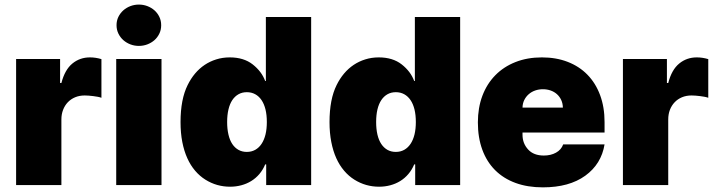

<svg xmlns="http://www.w3.org/2000/svg" viewBox="-20 -801 3100 831"><path d="M49.7 0V-545.5H240.1V-441.8H245.7Q260.7 -499.3 293.1 -525.9Q325.6 -552.6 369.3 -552.6Q394.2 -552.6 419 -545.1V-377.8Q412.3 -380.3 402.9 -382.1Q393.5 -383.9 383.3 -385.1Q373.2 -386.4 363.5 -387.1Q353.7 -387.8 346.6 -387.8Q323.9 -387.8 305.2 -380Q286.6 -372.2 273.4 -358.3Q260.3 -344.5 253 -325.5Q245.7 -306.5 245.7 -284.1V0Z M679 -545.5V0H483V-545.5ZM484.4 -691.8Q484.4 -711.6 492.4 -728Q500.4 -744.3 513.8 -756.2Q527.3 -768.1 544.7 -774.7Q562.1 -781.2 581 -781.2Q600.1 -781.2 617.5 -774.7Q634.9 -768.1 648.3 -756.4Q661.6 -744.7 669.6 -728.2Q677.6 -711.6 677.6 -691.8Q677.6 -671.9 669.6 -655.4Q661.6 -638.8 648.3 -627.1Q634.9 -615.4 617.5 -608.8Q600.1 -602.3 581 -602.3Q562.1 -602.3 544.7 -608.8Q527.3 -615.4 513.8 -627.3Q500.4 -639.2 492.4 -655.7Q484.4 -672.2 484.4 -691.8Z M792.3 -433.2Q805.8 -460.6 824.2 -482.6Q842.7 -504.6 865.8 -520.1Q888.8 -535.5 916.2 -544Q943.5 -552.6 974.4 -552.6Q1034.8 -552.6 1073.5 -522.4Q1112.6 -491.8 1127.8 -450.3H1130.7V-727.3H1326.7V0H1132.1V-89.5H1127.8Q1117.9 -65.7 1102.5 -47.6Q1087 -29.5 1067.3 -17.4Q1047.6 -5.3 1024.3 0.9Q1001.1 7.1 975.9 7.1Q917.6 7.1 869 -23.4Q844.5 -38.7 824.6 -62Q804.7 -85.2 790.7 -116.3Q776.6 -147.4 769 -186.4Q761.4 -225.5 761.4 -272.7Q761.4 -371.4 792.3 -433.2ZM1048.3 -143.5Q1068.5 -143.5 1084.7 -152.5Q1100.9 -161.6 1112 -178.3Q1123.2 -195 1129.1 -218.9Q1134.9 -242.9 1134.9 -272.7Q1134.9 -303.3 1129.1 -327.2Q1123.2 -351.2 1112 -367.7Q1100.9 -384.2 1084.7 -393.1Q1068.5 -402 1048.3 -402Q1028.1 -402 1012.3 -393.1Q996.4 -384.2 985.4 -367.7Q974.4 -351.2 968.8 -327.2Q963.1 -303.3 963.1 -272.7Q963.1 -242.5 968.8 -218.4Q974.4 -194.2 985.4 -177.7Q996.4 -161.2 1012.3 -152.3Q1028.1 -143.5 1048.3 -143.5Z M1437.1 -433.2Q1450.6 -460.6 1469.1 -482.6Q1487.6 -504.6 1510.7 -520.1Q1533.7 -535.5 1561.1 -544Q1588.4 -552.6 1619.3 -552.6Q1679.7 -552.6 1718.4 -522.4Q1757.5 -491.8 1772.7 -450.3H1775.6V-727.3H1971.6V0H1777V-89.5H1772.7Q1762.8 -65.7 1747.3 -47.6Q1731.9 -29.5 1712.2 -17.4Q1692.5 -5.3 1669.2 0.9Q1646 7.1 1620.7 7.1Q1562.5 7.1 1513.8 -23.4Q1489.3 -38.7 1469.5 -62Q1449.6 -85.2 1435.5 -116.3Q1421.5 -147.4 1413.9 -186.4Q1406.2 -225.5 1406.2 -272.7Q1406.2 -371.4 1437.1 -433.2ZM1693.2 -143.5Q1713.4 -143.5 1729.6 -152.5Q1745.7 -161.6 1756.9 -178.3Q1768.1 -195 1774 -218.9Q1779.8 -242.9 1779.8 -272.7Q1779.8 -303.3 1774 -327.2Q1768.1 -351.2 1756.9 -367.7Q1745.7 -384.2 1729.6 -393.1Q1713.4 -402 1693.2 -402Q1672.9 -402 1657.1 -393.1Q1641.3 -384.2 1630.3 -367.7Q1619.3 -351.2 1613.6 -327.2Q1608 -303.3 1608 -272.7Q1608 -242.5 1613.6 -218.4Q1619.3 -194.2 1630.3 -177.7Q1641.3 -161.2 1657.1 -152.3Q1672.9 -143.5 1693.2 -143.5Z M2048.3 -271.3Q2048.3 -334.5 2067.8 -386.4Q2087.4 -438.2 2123.6 -475.1Q2159.8 -512.1 2210.9 -532.3Q2262.1 -552.6 2325.3 -552.6Q2387.1 -552.6 2437.1 -533.2Q2487.2 -513.8 2522.5 -477.6Q2557.9 -441.4 2577.2 -389.6Q2596.6 -337.7 2596.6 -272.7V-227.3H2241.5V-218.8Q2241.5 -198.5 2247.7 -182.7Q2253.9 -166.9 2266 -153.8Q2289.8 -127.8 2333.8 -127.8Q2364 -127.8 2386.5 -140.3Q2409.1 -152.7 2417.6 -176.1H2596.6Q2582.7 -90.9 2513.1 -40.5Q2443.5 9.9 2329.5 9.9Q2263.5 9.9 2211.3 -9.2Q2159.1 -28.4 2122.9 -64.6Q2086.6 -100.9 2067.5 -153.1Q2048.3 -205.3 2048.3 -271.3ZM2241.5 -335.2H2416.2Q2415.8 -353.7 2408.9 -368.4Q2402 -383.2 2390.4 -393.5Q2378.9 -403.8 2363.3 -409.3Q2347.7 -414.8 2329.5 -414.8Q2312.1 -414.8 2296.3 -409.3Q2280.5 -403.8 2268.5 -393.3Q2256.4 -382.8 2249.1 -368.1Q2241.8 -353.3 2241.5 -335.2Z M2676.1 0V-545.5H2866.5V-441.8H2872.2Q2887.1 -499.3 2919.6 -525.9Q2952.1 -552.6 2995.7 -552.6Q3020.6 -552.6 3045.5 -545.1V-377.8Q3038.7 -380.3 3029.3 -382.1Q3019.9 -383.9 3009.8 -385.1Q2999.6 -386.4 2989.9 -387.1Q2980.1 -387.8 2973 -387.8Q2950.3 -387.8 2931.6 -380Q2913 -372.2 2899.9 -358.3Q2886.7 -344.5 2879.4 -325.5Q2872.2 -306.5 2872.2 -284.1V0Z"/></svg>

Font: Inter P Black
Style: Regular
Weight: 900
Designer: Rasmus Andersson
Foundry: rsms
Version: Version 3.018;git-588b23468